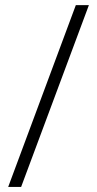

<svg xmlns="http://www.w3.org/2000/svg" viewBox="-20 -734 381 754"><path d="M329.1 -713.9 63 0H12.2L277.8 -713.9Z"/></svg>

Font: CAA NEO Sans Light
Style: Regular
Weight: 300
Version: Version 1.10